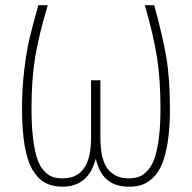

<svg xmlns="http://www.w3.org/2000/svg" viewBox="-20 -702 732 732"><path d="M567.9 -682.1Q600.1 -565.4 614 -483.9Q627.9 -402.3 627.9 -286.1Q627.9 -215.8 619.9 -163.3Q611.8 -110.8 598.4 -78.1Q585 -45.4 564.5 -25.4Q543.9 -5.4 522 2.2Q500 9.8 472.2 9.8Q418.5 9.8 387.9 -17.1Q357.4 -43.9 345.2 -97.2Q317.4 9.8 217.8 9.8Q180.2 9.8 152.8 -4.9Q125.5 -19.5 105 -53Q84.5 -86.4 74.2 -145Q64 -203.6 64 -288.1Q64 -367.7 72.8 -438.2Q81.5 -508.8 92.3 -554.2Q103 -599.6 126 -682.1H162.1Q127.9 -567.9 114 -483.6Q100.1 -399.4 100.1 -288.1Q100.1 -222.7 106 -174.8Q111.8 -127 121.6 -97.9Q131.3 -68.8 147 -51.5Q162.6 -34.2 179.4 -28.1Q196.3 -22 219.2 -22Q327.1 -22 327.1 -175.8V-396H362.8V-174.8Q362.8 -131.8 370.8 -101.3Q378.9 -70.8 394 -54Q409.2 -37.1 428 -29.5Q446.8 -22 471.2 -22Q492.7 -22 509.5 -28.1Q526.4 -34.2 542.5 -51.5Q558.6 -68.8 568.8 -97.4Q579.1 -126 585.4 -173.8Q591.8 -221.7 591.8 -286.1Q591.8 -399.9 578.4 -484.6Q564.9 -569.3 532.2 -682.1Z"/></svg>

Font: Fira Sans Compressed UltraLight
Style: Regular
Weight: 200
Width: 1
Designer: Carrois Corporate & Edenspiekermann AG
Foundry: Carrois Corporate GbR & Edenspiekermann AG
Version: Version 4.203;PS 004.203;hotconv 1.0.88;makeotf.lib2.5.64775